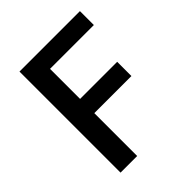

<svg xmlns="http://www.w3.org/2000/svg" viewBox="-180 -741 849 849"><g transform="rotate(-45 244.5 -316.0)"><path d="M82 0V-632H460V-545H186V-357H418V-268H186V0Z"/></g></svg>

Font: Narnoor Medium
Style: Regular
Weight: 500
Designer: S. Sridhar Murthy
Foundry: SIL International
Version: Version 3.000